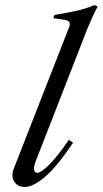

<svg xmlns="http://www.w3.org/2000/svg" viewBox="-20 -732 406 759"><path d="M78 7Q50 7 36.5 -13.5Q23 -34 34 -64L253 -624Q259 -640 252.5 -646.5Q246 -653 227 -655L191 -660L195 -673Q240 -680 279 -688.5Q318 -697 354 -712L366 -706Q355 -686 345 -663.5Q335 -641 326 -620L119 -89Q112 -68 115.5 -58.5Q119 -49 127 -49Q143 -49 176 -82.5Q209 -116 252 -179L269 -168Q205 -73 158 -33Q111 7 78 7Z"/></svg>

Font: Ibarra Real Nova Medium
Style: Italic
Weight: 500
Italic angle: -22°
Designer: Jose Maria Ribagorda & Octavio Pardo
Foundry: Octavio Pardo
Version: Version 2.000